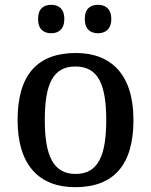

<svg xmlns="http://www.w3.org/2000/svg" viewBox="-20 -767 627 797"><path d="M387 -629C416 -629 442 -645 442 -688C442 -732 416 -747 387 -747C356 -747 332 -732 332 -688C332 -645 356 -629 387 -629ZM193 -629C222 -629 247 -645 247 -688C247 -732 222 -747 193 -747C162 -747 138 -732 138 -688C138 -645 162 -629 193 -629ZM292 10C451 10 534 -81 534 -269C534 -456 443 -547 295 -547C135 -547 53 -456 53 -269C53 -81 143 10 292 10ZM294 -45C200 -45 166 -122 166 -269C166 -417 199 -491 293 -491C387 -491 421 -417 421 -269C421 -122 388 -45 294 -45Z"/></svg>

Font: Noto Serif Ethiopic Medium
Style: Regular
Weight: 500
Designer: Monotype Design Team
Foundry: Monotype Imaging Inc.
Version: Version 2.102